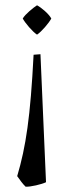

<svg xmlns="http://www.w3.org/2000/svg" viewBox="-20 -506 266 726"><path d="M66 -436C75 -419 103 -386 120 -375C137 -386 165 -419 174 -436C165 -453 137 -477 120 -486C106 -477 76 -453 66 -436ZM133 -301 107 -299C95 -64 78 49 45 160C54 173 67 191 77 200C95 201 138 191 154 183Z"/></svg>

Font: Almendra
Style: Regular
Weight: 400
Designer: Ana Sanfelippo
Foundry: Ana Sanfelippo
Version: Version 1.003